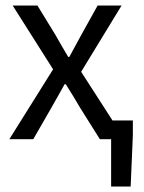

<svg xmlns="http://www.w3.org/2000/svg" viewBox="-20 -506 523 698"><path d="M14 0H101L166 -113C183 -142 199 -172 215 -200H219C237 -172 255 -142 272 -113L343 0H384V172H455L463 -15V-68H389L275 -245L422 -486H335L276 -380C261 -353 247 -326 232 -299H228C212 -326 196 -353 181 -380L116 -486H26L173 -254Z"/></svg>

Font: DAIFUKU Sans
Style: Regular
Weight: 400
Designer: Original font ‘Source Han Sans JP’ : Paul D. Hunt
Foundry: Daifuku
Version: Version 1.000